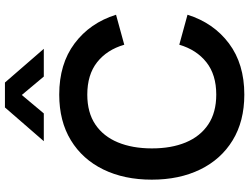

<svg xmlns="http://www.w3.org/2000/svg" viewBox="-136 -859 1010 778"><g transform="rotate(-90 369.0 -470.0)"><path d="M185.9 -797.5 322.6 -955H423.6L560.2 -797.5H447.8L373.1 -886.7L298.4 -797.5ZM374.7 15Q266.8 15 189.6 -32.2Q112.4 -79.3 71.2 -163.8Q30 -248.3 30 -360Q30 -471.7 71.2 -556.2Q112.4 -640.7 189.6 -687.8Q266.8 -735 374.7 -735Q499 -735 582 -672.8Q665.1 -610.6 698.3 -504.8L576.8 -471.5Q556.2 -542 505.6 -581.7Q455.1 -621.3 374.7 -621.3Q302.2 -621.3 253.8 -588.8Q205.5 -556.3 181.2 -497.5Q156.8 -438.8 156.7 -360Q156.5 -281.2 180.8 -222.5Q205.2 -163.8 253.7 -131.2Q302.2 -98.7 374.7 -98.7Q455.1 -98.7 505.6 -138.6Q556.2 -178.5 576.8 -248.5L698.3 -215.2Q665.1 -109.4 582 -47.2Q499 15 374.7 15Z"/></g></svg>

Font: Manrope ExtraLight
Style: Regular
Weight: 200
Designer: Mikhail Sharanda
Foundry: Mikhail Sharanda
Version: Version 4.505